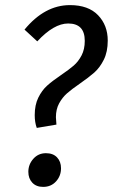

<svg xmlns="http://www.w3.org/2000/svg" viewBox="-20 -720 442 752"><path d="M402 -561Q402 -517 386.5 -486Q371 -455 349.5 -436Q328 -417 292 -392Q260 -370 242 -354Q224 -338 211.5 -315Q199 -292 199 -261L201 -232L124 -219Q116 -241 116 -269Q116 -309 130 -337.5Q144 -366 164.5 -384.5Q185 -403 219 -426Q250 -447 268.5 -463Q287 -479 299.5 -503Q312 -527 312 -560Q312 -628 247 -628Q191 -628 126 -558L76 -604Q155 -700 254 -700Q326 -700 364 -660.5Q402 -621 402 -561ZM91 -47Q91 -76 110.5 -98Q130 -120 160 -120Q188 -120 203.5 -103.5Q219 -87 219 -61Q219 -31 199.5 -9.5Q180 12 149 12Q122 12 106.5 -4.5Q91 -21 91 -47Z"/></svg>

Font: Fira Sans Compressed
Style: Italic
Weight: 400
Width: 1
Italic angle: -8°
Designer: bBox Type GmbH & Carrois Corporate GbR & Edenspiekermann AG
Foundry: bBox Type GmbH & Carrois Corporate GbR & Edenspiekermann AG
Version: Version 4.301